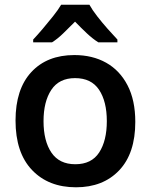

<svg xmlns="http://www.w3.org/2000/svg" viewBox="-20 -786 640 816"><path d="M303 10Q186 10 116 -63.5Q46 -137 46 -274Q46 -407 113 -479.5Q180 -552 296 -552Q373 -552 431 -519.5Q489 -487 522 -423.5Q555 -360 555 -268Q555 -134 486.5 -62Q418 10 303 10ZM300 -88Q369 -88 401.5 -138Q434 -188 434 -271Q434 -355 401 -404.5Q368 -454 299 -454Q231 -454 198 -404Q165 -354 165 -271Q165 -187 198.5 -137.5Q232 -88 300 -88ZM121 -618Q139 -637 161.5 -663.5Q184 -690 205.5 -717Q227 -744 240 -766H360Q372 -744 393 -717Q414 -690 437 -664Q460 -638 479 -618V-606H398Q374 -621 349 -644.5Q324 -668 299 -694Q273 -668 249 -644.5Q225 -621 201 -606H121Z"/></svg>

Font: Noto Sans Mono SemiBold
Style: Regular
Weight: 600
Designer: Monotype Design Team
Foundry: Monotype Imaging Inc.
Version: Version 2.014; ttfautohint (v1.8.4.7-5d5b)